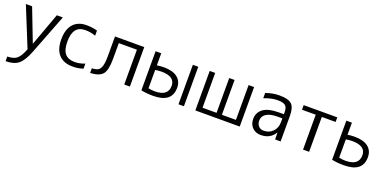

<svg xmlns="http://www.w3.org/2000/svg" viewBox="-14 -1337 4729 2374"><g transform="rotate(20 2350.5 -149.5)"><path d="M40 -519.5H122.1L288.1 -88.9H290L447.3 -519.5H526.4L325.2 0Q273.4 133.8 213.9 182.1Q154.3 230.5 45.9 230.5V168.9Q127 168.9 169.4 134.8Q211.9 100.6 251 0Z M983.4 -79.1V-11.7Q913.1 10.7 845.7 9.8Q727.5 9.8 664.1 -58.6Q600.6 -127 600.6 -259.8Q600.6 -391.6 662.1 -460.9Q723.6 -530.3 835.9 -530.3Q911.1 -530.3 978.5 -511.7V-444.3Q910.2 -468.8 840.8 -467.8Q680.7 -467.8 680.7 -259.8Q680.7 -151.4 722.7 -101.6Q764.6 -51.8 850.6 -51.8Q918 -51.8 983.4 -79.1Z M1212.9 -263.7V-519.5H1597.7V0H1523.4V-458H1285.2V-252Q1285.2 -102.5 1241.2 -48.8Q1197.3 4.9 1078.1 9.8V-51.8Q1132.8 -53.7 1159.7 -70.3Q1186.5 -86.9 1199.7 -131.3Q1212.9 -175.8 1212.9 -263.7Z M2237.3 0V-519.5H2308.6V0ZM1747.1 -519.5H1821.3V-360.4Q1864.3 -368.2 1912.1 -368.2Q2030.3 -368.2 2091.3 -319.8Q2152.3 -271.5 2152.3 -184.6Q2152.3 10.7 1902.3 9.8Q1819.3 9.8 1747.1 -4.9ZM1821.3 -299.8V-58.6Q1862.3 -49.8 1907.2 -49.8Q2080.1 -49.8 2080.1 -184.6Q2080.1 -307.6 1902.3 -307.6Q1859.4 -307.6 1821.3 -299.8Z M2531.2 -519.5V-61.5H2715.8V-519.5H2786.1V-61.5H2970.7V-519.5H3043V0H2459V-519.5Z M3503.9 -330.1V-357.4Q3503.9 -418 3476.1 -442.4Q3448.2 -466.8 3377 -466.8Q3293 -466.8 3196.3 -428.7V-498Q3286.1 -530.3 3377 -530.3Q3492.2 -530.3 3536.6 -488.3Q3581.1 -446.3 3581.1 -336.9V0H3508.8L3506.8 -88.9H3504.9Q3445.3 9.8 3321.3 9.8Q3252.9 9.8 3210 -33.2Q3167 -76.2 3167 -147.5Q3167 -230.5 3232.9 -280.3Q3298.8 -330.1 3444.3 -330.1ZM3503.9 -275.4H3444.3Q3345.7 -275.4 3294.9 -243.2Q3244.1 -210.9 3244.1 -153.3Q3244.1 -108.4 3269.5 -80.6Q3294.9 -52.7 3336.9 -52.7Q3409.2 -52.7 3456.5 -101.1Q3503.9 -149.4 3503.9 -227.5Z M4137.7 -459H3956.1V0H3876V-459H3695.3V-519.5H4137.7Z M4256.8 -519.5H4330.1V-360.4Q4373 -368.2 4421.9 -368.2Q4540 -368.2 4601.1 -319.8Q4662.1 -271.5 4662.1 -184.6Q4662.1 10.7 4412.1 9.8Q4329.1 9.8 4256.8 -4.9ZM4330.1 -299.8V-58.6Q4370.1 -49.8 4417 -49.8Q4589.8 -49.8 4589.8 -184.6Q4589.8 -307.6 4412.1 -307.6Q4368.2 -307.6 4330.1 -299.8Z"/></g></svg>

Font: Mgen+ 1c regular
Style: Regular
Weight: 400
Designer: [Source Han Sans]
Ryoko NISHIZUKA  (kana & ideographs); Paul D. Hunt (Latin, Greek & Cyrillic); Wenlong ZHANG  (bopomofo
Version: Version 1.059.20150602